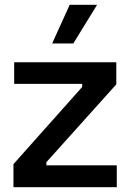

<svg xmlns="http://www.w3.org/2000/svg" viewBox="-20 -779 541 799"><path d="M36 0V-96L322 -417V-430H39V-520H464V-428L173 -104V-91H466V0ZM285 -598H197L270 -759H384Z"/></svg>

Font: Bricolage Grotesque 10pt Medium
Style: Regular
Weight: 500
Designer: Mathieu Triay
Foundry: Atelier Triay
Version: Version 1.000; ttfautohint (v1.8.4.7-5d5b);gftools[0.9.32]